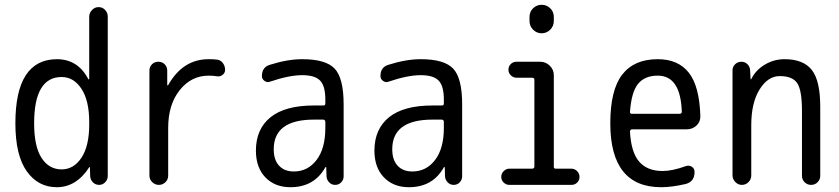

<svg xmlns="http://www.w3.org/2000/svg" viewBox="-20 -780 3540 810"><path d="M240.2 -455.1Q124 -455.1 124 -259.8Q124 -162.1 155.3 -113.8Q186.5 -65.4 240.2 -65.4Q291 -65.4 323.7 -114.7Q356.4 -164.1 356.4 -254.9V-264.6Q356.4 -355.5 323.7 -405.3Q291 -455.1 240.2 -455.1ZM219.7 9.8Q140.6 9.8 92.8 -57.6Q44.9 -125 44.9 -259.8Q44.9 -529.3 219.7 -530.3Q308.6 -530.3 352.5 -446.3Q352.5 -445.3 355.5 -445.3Q356.4 -445.3 356.4 -446.3V-710Q356.4 -725.6 368.2 -737.8Q379.9 -750 396 -750Q412.1 -750 423.3 -738.3Q434.6 -726.6 434.6 -710V-37.1Q434.6 -22.5 423.8 -11.2Q413.1 0 398.4 0Q382.8 0 372.1 -10.7Q361.3 -21.5 360.4 -37.1L359.4 -74.2Q359.4 -75.2 358.4 -75.2Q356.4 -75.2 356.4 -74.2Q301.8 9.8 219.7 9.8Z M650.4 0Q633.8 0 622.1 -11.7Q610.4 -23.4 610.4 -39.1V-482.4Q610.4 -498 621.1 -508.8Q631.8 -519.5 647.9 -519.5Q664.1 -519.5 674.8 -508.8Q685.5 -498 685.5 -482.4V-420.9Q685.5 -419.9 686.5 -419.9Q688.5 -419.9 689.5 -420.9Q751 -530.3 860.4 -530.3Q884.8 -530.3 896.5 -528.3Q911.1 -526.4 920.4 -513.7Q929.7 -501 929.7 -485.4Q929.7 -472.7 919.4 -464.4Q909.2 -456.1 896.5 -458Q878.9 -460.9 860.4 -460.9Q787.1 -460.9 738.3 -399.9Q689.5 -338.9 689.5 -240.2V-39.1Q689.5 -22.5 677.7 -11.2Q666 0 650.4 0Z M1304.7 -275.4Q1134.8 -275.4 1134.8 -150.4Q1134.8 -105.5 1157.2 -81.1Q1179.7 -56.6 1219.7 -56.6Q1278.3 -56.6 1315.4 -105Q1352.5 -153.3 1352.5 -240.2V-265.6Q1352.5 -274.4 1343.8 -275.4ZM1205.1 9.8Q1139.6 9.8 1099.6 -31.7Q1059.6 -73.2 1059.6 -144.5Q1059.6 -235.4 1121.1 -285.2Q1182.6 -335 1304.7 -335H1343.8Q1352.5 -335 1352.5 -342.8V-360.4Q1352.5 -417 1330.6 -439.9Q1308.6 -462.9 1254.9 -462.9Q1200.2 -462.9 1119.1 -435.5Q1107.4 -430.7 1096.2 -438.5Q1085 -446.3 1085 -459Q1085 -497.1 1119.1 -506.8Q1193.4 -530.3 1254.9 -530.3Q1354.5 -530.3 1392.1 -490.2Q1429.7 -450.2 1429.7 -339.8V-36.1Q1429.7 -21.5 1419.4 -10.7Q1409.2 0 1394 0Q1378.9 0 1368.7 -10.7Q1358.4 -21.5 1357.4 -36.1L1356.4 -74.2Q1356.4 -75.2 1355.5 -75.2Q1353.5 -75.2 1352.5 -74.2Q1305.7 9.8 1205.1 9.8Z M1804.7 -275.4Q1634.8 -275.4 1634.8 -150.4Q1634.8 -105.5 1657.2 -81.1Q1679.7 -56.6 1719.7 -56.6Q1778.3 -56.6 1815.4 -105Q1852.5 -153.3 1852.5 -240.2V-265.6Q1852.5 -274.4 1843.8 -275.4ZM1705.1 9.8Q1639.6 9.8 1599.6 -31.7Q1559.6 -73.2 1559.6 -144.5Q1559.6 -235.4 1621.1 -285.2Q1682.6 -335 1804.7 -335H1843.8Q1852.5 -335 1852.5 -342.8V-360.4Q1852.5 -417 1830.6 -439.9Q1808.6 -462.9 1754.9 -462.9Q1700.2 -462.9 1619.1 -435.5Q1607.4 -430.7 1596.2 -438.5Q1585 -446.3 1585 -459Q1585 -497.1 1619.1 -506.8Q1693.4 -530.3 1754.9 -530.3Q1854.5 -530.3 1892.1 -490.2Q1929.7 -450.2 1929.7 -339.8V-36.1Q1929.7 -21.5 1919.4 -10.7Q1909.2 0 1894 0Q1878.9 0 1868.7 -10.7Q1858.4 -21.5 1857.4 -36.1L1856.4 -74.2Q1856.4 -75.2 1855.5 -75.2Q1853.5 -75.2 1852.5 -74.2Q1805.7 9.8 1705.1 9.8Z M2128.9 0Q2115.2 0 2105 -9.8Q2094.7 -19.5 2094.7 -33.7Q2094.7 -47.9 2105 -58.1Q2115.2 -68.4 2128.9 -68.4H2224.6Q2233.4 -68.4 2234.4 -76.2V-443.4Q2234.4 -452.1 2224.6 -452.1H2159.2Q2145.5 -452.1 2135.3 -461.9Q2125 -471.7 2125 -485.8Q2125 -500 2134.8 -509.8Q2144.5 -519.5 2159.2 -519.5H2258.8Q2282.2 -519.5 2299.3 -502.9Q2316.4 -486.3 2316.4 -462.9V-76.2Q2316.4 -68.4 2324.2 -68.4H2390.6Q2404.3 -68.4 2414.6 -58.1Q2424.8 -47.9 2424.8 -33.7Q2424.8 -19.5 2415 -9.8Q2405.3 0 2390.6 0ZM2213.9 -709Q2213.9 -730.5 2229 -745.1Q2244.1 -759.8 2265.1 -759.8Q2286.1 -759.8 2301.3 -745.1Q2316.4 -730.5 2316.4 -709V-691.4Q2316.4 -669.9 2301.3 -654.8Q2286.1 -639.6 2265.1 -639.6Q2244.1 -639.6 2229 -654.8Q2213.9 -669.9 2213.9 -691.4Z M2754.9 -460.9Q2700.2 -460.9 2671.9 -426.3Q2643.6 -391.6 2637.7 -307.6Q2637.7 -299.8 2646.5 -299.8H2846.7Q2855.5 -299.8 2856.4 -307.6Q2851.6 -460.9 2754.9 -460.9ZM2769.5 9.8Q2554.7 9.8 2554.7 -259.8Q2554.7 -400.4 2605 -465.3Q2655.3 -530.3 2754.9 -530.3Q2840.8 -530.3 2885.7 -473.6Q2930.7 -417 2934.6 -291Q2935.5 -266.6 2918.5 -250.5Q2901.4 -234.4 2877 -234.4H2646.5Q2638.7 -234.4 2637.7 -224.6Q2642.6 -136.7 2676.8 -97.7Q2710.9 -58.6 2775.4 -58.6Q2816.4 -58.6 2873 -79.1Q2886.7 -84 2898.4 -76.7Q2910.2 -69.3 2910.2 -54.7Q2910.2 -13.7 2873 -3.9Q2814.5 9.8 2769.5 9.8Z M3070.3 -40V-483.4Q3070.3 -498 3081.1 -508.8Q3091.8 -519.5 3107.4 -519.5Q3123 -519.5 3133.3 -509.3Q3143.6 -499 3144.5 -483.4L3146.5 -446.3Q3146.5 -445.3 3147.5 -445.3Q3149.4 -445.3 3149.4 -446.3Q3168 -484.4 3206.5 -507.3Q3245.1 -530.3 3290 -530.3Q3369.1 -530.3 3404.8 -484.9Q3440.4 -439.5 3440.4 -330.1V-38.1Q3440.4 -22.5 3429.2 -11.2Q3418 0 3401.9 0Q3385.7 0 3374.5 -11.2Q3363.3 -22.5 3363.3 -38.1V-311.5Q3363.3 -399.4 3343.3 -429.2Q3323.2 -459 3269.5 -459Q3219.7 -459 3184.6 -402.8Q3149.4 -346.7 3149.4 -252V-40Q3149.4 -23.4 3137.7 -11.7Q3126 0 3109.9 0Q3093.8 0 3082 -12.2Q3070.3 -24.4 3070.3 -40Z"/></svg>

Font: Rounded Mgen+ 2m regular
Style: Regular
Weight: 400
Designer: [Source Han Sans]
Ryoko NISHIZUKA  (kana & ideographs); Paul D. Hunt (Latin, Greek & Cyrillic); Wenlong ZHANG  (bopomofo
Version: Version 1.059.20150602